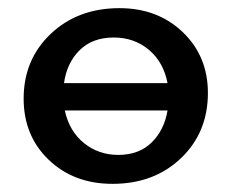

<svg xmlns="http://www.w3.org/2000/svg" viewBox="-20 -445 569 471"><path d="M273 -425Q367 -425 428.5 -366Q490 -307 490 -217Q490 -120 424 -57Q358 6 256 6Q161 6 99.5 -53Q38 -112 38 -203Q38 -299 104.5 -362Q171 -425 273 -425ZM259 -353Q207 -353 175.5 -322Q144 -291 137 -241H391Q381 -293 345 -323Q309 -353 259 -353ZM270 -65Q321 -65 352 -95.5Q383 -126 391 -174H139Q150 -123 186 -94Q222 -65 270 -65Z"/></svg>

Font: EauTestInfant Semibold
Style: Italic
Weight: 600
Italic angle: -12°
Designer: Christian Thalmann (Catharsis Fonts)
Version: Version 0.001;PS 000.001;hotconv 1.0.88;makeotf.lib2.5.64775